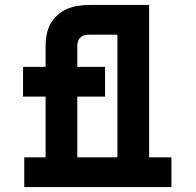

<svg xmlns="http://www.w3.org/2000/svg" viewBox="-20 -755 790 775"><path d="M78 0V-120H164V-365H73V-485H164V-570Q164 -593 168.5 -616Q173 -639 184 -659Q195 -679 212.5 -694.5Q230 -710 251 -719Q272 -728 295 -731.5Q318 -735 341 -735H582V-120H672V0ZM292 -120H454V-615H341Q331 -615 322 -613Q313 -611 305.5 -604.5Q298 -598 295 -589Q292 -580 292 -570V-485H404V-365H292Z"/></svg>

Font: Iosevka Etoile Heavy
Style: Regular
Weight: 900
Designer: Belleve Invis
Foundry: Belleve Invis
Version: Version 22.1.2; ttfautohint (v1.8.4)